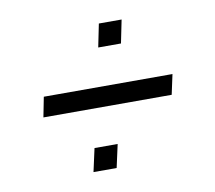

<svg xmlns="http://www.w3.org/2000/svg" viewBox="-52 -494 539 482"><g transform="rotate(-10 218.0 -253.5)"><path d="M50 -228 60 -279H388L377 -228ZM150 -71 163 -130H222L209 -71ZM216 -377 228 -436H286L274 -377Z"/></g></svg>

Font: Saira UltraCondensed
Style: Italic
Weight: 400
Width: 1
Italic angle: -12°
Designer: Hector Gatti with collaboration of the Omnibus-Type team
Foundry: Omnibus-Type
Version: Version 1.101